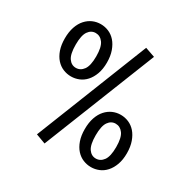

<svg xmlns="http://www.w3.org/2000/svg" viewBox="-164 -884 1068 1070"><g transform="rotate(30 370.0 -349.5)"><path d="M255 23 193 0 479 -722 542 -700ZM60 -541Q60 -583 71 -615Q82 -647 101 -668Q120 -689 144 -699.5Q168 -710 195 -710Q222 -710 246.5 -699.5Q271 -689 289.5 -668Q308 -647 319.5 -615Q331 -583 331 -541Q331 -499 319.5 -467.5Q308 -436 289 -415Q270 -394 245.5 -384Q221 -374 195 -374Q169 -374 144.5 -384Q120 -394 101 -415Q82 -436 71 -467.5Q60 -499 60 -541ZM130 -541Q130 -481 148 -455Q166 -429 195 -429Q224 -429 243 -455Q262 -481 262 -541Q262 -601 243 -627Q224 -653 195 -653Q166 -653 148 -627Q130 -601 130 -541ZM409 -159Q409 -201 420 -233Q431 -265 450 -286Q469 -307 493 -317.5Q517 -328 544 -328Q571 -328 595.5 -317.5Q620 -307 638.5 -286Q657 -265 668.5 -233Q680 -201 680 -159Q680 -117 668.5 -85.5Q657 -54 638 -33Q619 -12 594.5 -2Q570 8 544 8Q518 8 493.5 -2Q469 -12 450 -33Q431 -54 420 -85.5Q409 -117 409 -159ZM479 -159Q479 -99 497 -73Q515 -47 544 -47Q573 -47 592 -73Q611 -99 611 -159Q611 -219 592 -245Q573 -271 544 -271Q515 -271 497 -245Q479 -219 479 -159Z"/></g></svg>

Font: Carrois Gothic SC
Style: Regular
Weight: 400
Designer: Ralph du Carrois
Foundry: Ralph du Carrois
Version: Version 1.001